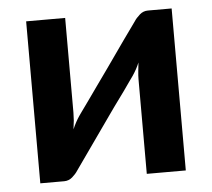

<svg xmlns="http://www.w3.org/2000/svg" viewBox="-43 -559 669 606"><g transform="rotate(-5 291.5 -256.0)"><path d="M446.8 -513.2H522V0H398.4V-299.3Q398.4 -311.5 399.9 -325.2Q400.9 -338.9 402.8 -352.5Q395 -333 380.9 -312Q380.4 -311.5 371.1 -298.3Q351.6 -271 348.1 -265.6Q344.2 -260.3 315.4 -220.7Q310.5 -213.9 298.1 -196.3Q285.6 -178.7 278.8 -168.9Q204.6 -63.5 180.7 -29.8Q173.8 -19 162.6 -9.3Q151.4 0.5 136.7 0.5H61V-512.7H184.6V-212.9Q184.6 -205.6 183.6 -188Q181.6 -169.4 180.2 -160.2Q190.4 -183.6 202.1 -200.7L203.1 -202.1Q204.1 -203.6 206.5 -207Q209 -210.4 211.4 -213.9Q212.4 -215.3 220.9 -227.1Q229.5 -238.8 234.9 -246.6Q238.8 -252.4 267.1 -292Q273.9 -301.3 286.1 -318.6Q298.3 -335.9 303.7 -343.3Q372.1 -440.9 402.3 -482.4Q408.7 -492.7 420.9 -503.4Q432.1 -513.2 446.8 -513.2Z"/></g></svg>

Font: Lato-SemiBold
Style: Bold
Weight: 500
Designer: Lukasz Dziedzic with Adam Twardoch and Botio Nikoltchev
Foundry: tyPoland Lukasz Dziedzic
Version: ""